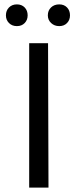

<svg xmlns="http://www.w3.org/2000/svg" viewBox="-20 -855 354 875"><path d="M113 -658H199L201 0H113ZM7 -785Q7 -807 21 -821Q35 -835 57 -835Q79 -835 92.5 -821Q106 -807 106 -785Q106 -764 92.5 -750Q79 -736 57 -736Q35 -736 21 -750Q7 -764 7 -785ZM198 -785Q198 -807 212.5 -821Q227 -835 250 -835Q272 -835 285.5 -821Q299 -807 299 -785Q299 -764 285.5 -750Q272 -736 250 -736Q228 -736 213 -750Q198 -764 198 -785Z"/></svg>

Font: Ysabeau Medium
Style: Regular
Weight: 500
Designer: Christian Thalmann (Catharsis Fonts)
Version: Version 0.003